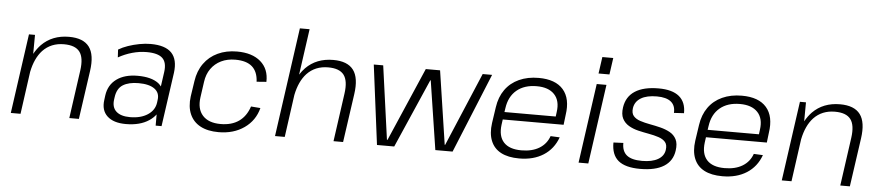

<svg xmlns="http://www.w3.org/2000/svg" viewBox="-43 -1016 5949 1298"><g transform="rotate(5 2931.5 -366.5)"><path d="M494 -328Q506 -414 476 -454Q446 -494 369 -494Q281 -494 225 -435Q176 -382 157 -288L117 0H51L127 -540H168L167 -411Q187 -447 213 -474Q285 -547 399 -547Q496 -547 536 -493.5Q576 -440 560 -329L513 0H448Z M832 7Q748 7 705.5 -32.5Q663 -72 673 -143L677 -174Q687 -246 741.5 -285.5Q796 -325 884 -325Q977 -325 1026 -288Q1038 -278 1046 -267L1060 -366Q1069 -431 1038 -460.5Q1007 -490 931 -490Q882 -490 832.5 -476Q783 -462 739 -437L736 -490Q764 -507 800.5 -519.5Q837 -532 876.5 -539.5Q916 -547 952 -547Q1052 -547 1095 -502Q1138 -457 1126 -366L1074 0H1034V-76Q1016 -52 989 -34Q928 7 832 7ZM856 -42Q929 -42 976 -73Q1023 -104 1030 -156L1032 -172Q1040 -222 1003.5 -249Q967 -276 894 -276Q828 -276 788.5 -251.5Q749 -227 741 -167L739 -153Q731 -99 762 -70.5Q793 -42 856 -42Z M1461 7Q1387 7 1337.5 -19.5Q1288 -46 1266 -96.5Q1244 -147 1253 -217L1269 -323Q1279 -392 1315 -442.5Q1351 -493 1408.5 -520Q1466 -547 1539 -547Q1642 -547 1699.5 -497Q1757 -447 1754 -360L1688 -355Q1685 -423 1646.5 -457Q1608 -491 1532 -491Q1478 -491 1436 -470.5Q1394 -450 1367.5 -412.5Q1341 -375 1334 -323L1319 -217Q1308 -138 1348 -93.5Q1388 -49 1470 -49Q1545 -49 1594 -83.5Q1643 -118 1665 -185L1729 -180Q1707 -94 1635 -43.5Q1563 7 1461 7Z M2287 -328Q2299 -414 2269 -454Q2239 -494 2162 -494Q2074 -494 2018 -435Q1969 -382 1950 -288L1910 0H1844L1948 -740H2014L1970 -428Q1986 -453 2006 -474Q2078 -547 2192 -547Q2289 -547 2329 -493.5Q2369 -440 2353 -329L2306 0H2241Z M2467 -540H2531L2600 -41H2604L2820 -540H2917L2992 -41H2995L3206 -540H3270L3049 0H2932L2860 -467H2857L2653 0H2536Z M3501 7Q3426 7 3377.5 -18.5Q3329 -44 3308.5 -94.5Q3288 -145 3298 -216L3314 -324Q3324 -394 3359.5 -444Q3395 -494 3453 -520.5Q3511 -547 3586 -547Q3700 -547 3753 -486Q3806 -425 3789 -313L3781 -246H3368L3363 -210Q3353 -132 3391 -90.5Q3429 -49 3511 -49Q3584 -49 3632.5 -78.5Q3681 -108 3700 -162L3762 -159Q3733 -79 3665.5 -36Q3598 7 3501 7ZM3375 -297H3723L3727 -328Q3738 -405 3698 -447.5Q3658 -490 3578 -490Q3494 -490 3442 -446.5Q3390 -403 3379 -323Z M4046 -540 3970 0H3904L3980 -540ZM4076 -725 4060 -612H3986L4002 -725Z M4322 6Q4221 6 4173.5 -33.5Q4126 -73 4127 -156L4194 -159Q4193 -103 4226 -76Q4259 -49 4330 -49Q4398 -49 4438 -72Q4478 -95 4484 -137Q4489 -172 4473 -190.5Q4457 -209 4427 -219Q4397 -229 4360.5 -235.5Q4324 -242 4288 -250.5Q4252 -259 4223 -276Q4194 -293 4179 -322Q4164 -351 4171 -399Q4182 -472 4240 -509.5Q4298 -547 4400 -547Q4493 -547 4539.5 -508.5Q4586 -470 4585 -395L4517 -391Q4520 -441 4488.5 -466.5Q4457 -492 4393 -492Q4324 -492 4284.5 -468Q4245 -444 4238 -400Q4233 -365 4249 -346Q4265 -327 4295.5 -317Q4326 -307 4362 -300.5Q4398 -294 4434 -285Q4470 -276 4499 -260Q4528 -244 4543 -215Q4558 -186 4551 -138Q4541 -67 4483 -30.5Q4425 6 4322 6Z M4880 7Q4805 7 4756.5 -18.5Q4708 -44 4687.5 -94.5Q4667 -145 4677 -216L4693 -324Q4703 -394 4738.5 -444Q4774 -494 4832 -520.5Q4890 -547 4965 -547Q5079 -547 5132 -486Q5185 -425 5168 -313L5160 -246H4747L4742 -210Q4732 -132 4770 -90.5Q4808 -49 4890 -49Q4963 -49 5011.5 -78.5Q5060 -108 5079 -162L5141 -159Q5112 -79 5044.5 -36Q4977 7 4880 7ZM4754 -297H5102L5106 -328Q5117 -405 5077 -447.5Q5037 -490 4957 -490Q4873 -490 4821 -446.5Q4769 -403 4758 -323Z M5726 -328Q5738 -414 5708 -454Q5678 -494 5601 -494Q5513 -494 5457 -435Q5408 -382 5389 -288L5349 0H5283L5359 -540H5400L5399 -411Q5419 -447 5445 -474Q5517 -547 5631 -547Q5728 -547 5768 -493.5Q5808 -440 5792 -329L5745 0H5680Z"/></g></svg>

Font: Pathway Extreme 8pt Thin 12pt ExtraLight
Style: Italic
Weight: 250
Italic angle: -8°
Version: Version 1.001;gftools[0.9.26]